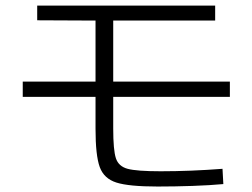

<svg xmlns="http://www.w3.org/2000/svg" viewBox="-20 -685 904 688"><path d="M322.3 -223.6V-337.9H61.5V-392.6H322.3V-611.3L113.3 -612.3V-665H751V-611.3H385.7V-392.6H803.7V-337.9H385.7V-224.6Q385.7 -147 395.3 -117.9Q404.8 -88.9 437.3 -80.1Q469.7 -71.3 555.7 -71.3Q663.1 -71.3 777.3 -80.1L780.3 -25.4Q733.4 -21 670.2 -18.8Q606.9 -16.6 544.9 -16.6Q441.9 -16.6 397.2 -30.8Q352.5 -44.9 337.4 -86.4Q322.3 -127.9 322.3 -223.6Z"/></svg>

Font: Pretendard GOV Light
Style: Regular
Weight: 300
Designer: Base glyphs from Inter by Rasmus Andersson; Hangeul glyphs from Noto Sans CJK(Source Han Sans) by Jang Soo-young and Kan
Foundry: Kil Hyung-jin
Version: Version 1.309